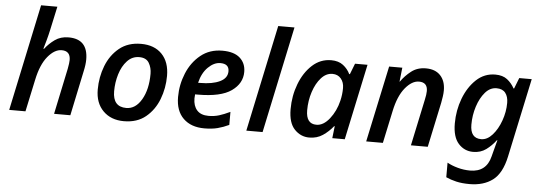

<svg xmlns="http://www.w3.org/2000/svg" viewBox="-58 -942 3841 1364"><g transform="rotate(5 1862.5 -260.0)"><path d="M23 0H139L188 -229Q211 -339 259 -397Q307 -455 358 -455Q420 -455 420 -390Q420 -370 412 -328L343 0H459L526 -319Q537 -368 537 -404Q537 -550 399 -550Q342 -550 301.5 -521Q261 -492 232 -454H227Q232 -470 244 -513Q256 -556 264 -594L300 -760H184Z M841 9Q935 9 996.5 -41.5Q1058 -92 1088.5 -171.5Q1119 -251 1119 -338Q1119 -437 1065 -493Q1011 -549 916 -549Q823 -549 761 -498.5Q699 -448 668 -368Q637 -288 637 -199Q637 -103 693 -47Q749 9 841 9ZM850 -86Q754 -86 754 -197Q754 -260 772 -319Q790 -378 825.5 -416Q861 -454 911 -454Q961 -454 981 -420Q1001 -386 1001 -343Q1001 -231 958.5 -158.5Q916 -86 850 -86Z M1415 10Q1469 10 1509.5 -0.5Q1550 -11 1590 -30V-123Q1546 -102 1511.5 -91.5Q1477 -81 1437 -81Q1382 -81 1354.5 -112Q1327 -143 1327 -196Q1327 -205 1329 -225H1349Q1512 -225 1587.5 -278.5Q1663 -332 1663 -414Q1663 -476 1621 -513.5Q1579 -551 1496 -551Q1405 -551 1341 -499Q1277 -447 1243.5 -365.5Q1210 -284 1210 -196Q1210 -97 1265 -43.5Q1320 10 1415 10ZM1343 -309Q1360 -380 1402 -421Q1444 -462 1489 -462Q1551 -462 1551 -409Q1551 -360 1498 -334.5Q1445 -309 1357 -309Z M1714 0 1875 -760H1991L1830 0Z M2163 10Q2218 10 2259.5 -18Q2301 -46 2333 -86H2337L2327 0H2416L2531 -541H2442L2412 -464H2407Q2390 -500 2357 -525.5Q2324 -551 2272 -551Q2195 -551 2137 -498Q2079 -445 2046.5 -360Q2014 -275 2014 -180Q2014 -82 2058 -36Q2102 10 2163 10ZM2206 -85Q2132 -85 2132 -182Q2132 -251 2152.5 -313.5Q2173 -376 2208.5 -415.5Q2244 -455 2289 -455Q2327 -455 2349.5 -428.5Q2372 -402 2372 -361Q2372 -315 2361 -270Q2343 -195 2299.5 -140Q2256 -85 2206 -85Z M2569 2H2688L2737 -228Q2760 -338 2808 -396Q2856 -454 2906 -454Q2967 -454 2967 -392Q2967 -368 2958 -328L2888 2H3008L3076 -318Q3080 -340 3083.5 -363Q3087 -386 3087 -407Q3087 -474 3050.5 -513Q3014 -552 2947 -552Q2886 -552 2843 -518.5Q2800 -485 2770 -442H2768L2779 -542H2685Z M3327 240Q3426 240 3491 191.5Q3556 143 3582 22L3702 -541H3613L3583 -464H3579Q3559 -501 3527 -526Q3495 -551 3442 -551Q3364 -551 3306.5 -497Q3249 -443 3217 -358.5Q3185 -274 3185 -180Q3185 -84 3227 -37Q3269 10 3332 10Q3385 10 3424 -18.5Q3463 -47 3493 -87H3497Q3497 -87 3488.5 -56Q3480 -25 3473 3L3466 30Q3438 144 3322 144Q3277 144 3233.5 132Q3190 120 3158 102V206Q3191 221 3231.5 230.5Q3272 240 3327 240ZM3381 -85Q3303 -85 3303 -182Q3303 -249 3323 -311.5Q3343 -374 3378 -414.5Q3413 -455 3459 -455Q3502 -455 3522.5 -428.5Q3543 -402 3543 -358Q3543 -294 3520.5 -231Q3498 -168 3461 -126.5Q3424 -85 3381 -85Z"/></g></svg>

Font: Noto Sans UI Medium
Style: Italic
Weight: 500
Italic angle: -12°
Designer: Monotype Design Team
Foundry: Monotype Imaging Inc.
Version: Version 1.901